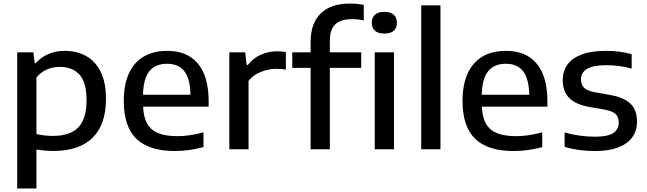

<svg xmlns="http://www.w3.org/2000/svg" viewBox="-20 -838 3632 1078"><path d="M76.5 -544H167.5L175 -483H180.5Q208.5 -515.5 250.2 -534Q292 -552.5 342.5 -552.5Q409.5 -552.5 461.8 -524.5Q514 -496.5 544.5 -436.2Q575 -376 575 -282.5Q575 -138.5 499.8 -64.5Q424.5 9.5 280 9.5Q236 9.5 184.5 2V220H76.5ZM466 -274Q466 -375.5 426.2 -419Q386.5 -462.5 315 -462.5Q277 -462.5 243 -447.8Q209 -433 184.5 -402.5V-85.5Q229 -75 278 -75Q373.5 -75 419.8 -123Q466 -171 466 -274Z M1151.5 -239H783.5Q786 -179.5 806.8 -143.2Q827.5 -107 869 -90.2Q910.5 -73.5 976.5 -73.5Q1043.5 -73.5 1122.5 -95V-12Q1040 10 962 10Q817.5 10 746.2 -58.2Q675 -126.5 675 -272Q675 -363 703.8 -425.8Q732.5 -488.5 787.2 -520.5Q842 -552.5 919 -552.5Q1032 -552.5 1091.8 -480.2Q1151.5 -408 1151.5 -269ZM783 -306H1049.5Q1047.5 -397 1014.8 -438.5Q982 -480 918 -480Q853 -480 819 -438.5Q785 -397 783 -306Z M1267.5 -544H1356.5L1365 -473H1371.5Q1399 -510 1442.8 -530Q1486.5 -550 1536 -550Q1562 -550 1585 -545.5V-447.5Q1561.5 -451.5 1530 -451.5Q1487.5 -451.5 1444.5 -434.2Q1401.5 -417 1375.5 -384V0H1267.5Z M1943.5 -818Q1984 -818 2022.5 -810.5V-723.5Q1991.5 -730.5 1957 -730.5Q1893 -730.5 1862.5 -701.5Q1832 -672.5 1832 -608.5V-544H2008V-457H1832V0H1724V-457H1621V-544H1724V-603Q1724 -707 1780.8 -762.5Q1837.5 -818 1943.5 -818ZM2208.5 -710Q2208.5 -681 2190.8 -665.2Q2173 -649.5 2138 -649.5Q2103 -649.5 2085.2 -665.2Q2067.5 -681 2067.5 -710Q2067.5 -739.5 2085.5 -755.5Q2103.5 -771.5 2138 -771.5Q2172.5 -771.5 2190.5 -755.5Q2208.5 -739.5 2208.5 -710ZM2084 0V-544H2192V0Z M2345 0V-808H2453V0Z M3053.5 -239H2685.5Q2688 -179.5 2708.8 -143.2Q2729.5 -107 2771 -90.2Q2812.5 -73.5 2878.5 -73.5Q2945.5 -73.5 3024.5 -95V-12Q2942 10 2864 10Q2719.5 10 2648.2 -58.2Q2577 -126.5 2577 -272Q2577 -363 2605.8 -425.8Q2634.5 -488.5 2689.2 -520.5Q2744 -552.5 2821 -552.5Q2934 -552.5 2993.8 -480.2Q3053.5 -408 3053.5 -269ZM2685 -306H2951.5Q2949.5 -397 2916.8 -438.5Q2884 -480 2820 -480Q2755 -480 2721 -438.5Q2687 -397 2685 -306Z M3150 -13.5V-94.5Q3232 -70.5 3322 -70.5Q3391.5 -70.5 3422.8 -90.8Q3454 -111 3454 -149.5Q3454 -180.5 3436.8 -197.2Q3419.5 -214 3376 -222.5L3288.5 -237.5Q3210 -252 3174.8 -289Q3139.5 -326 3139.5 -388.5Q3139.5 -438 3165.5 -474.8Q3191.5 -511.5 3245.8 -532Q3300 -552.5 3381.5 -552.5Q3460 -552.5 3526.5 -534V-453Q3458 -472 3383 -472Q3242 -472 3242 -392Q3242 -363.5 3259 -346Q3276 -328.5 3317.5 -320.5L3405 -305Q3483.5 -291 3520 -255.8Q3556.5 -220.5 3556.5 -155Q3556.5 -104 3529.8 -67Q3503 -30 3450.5 -10Q3398 10 3322 10Q3226.5 10 3150 -13.5Z"/></svg>

Font: Encode Sans Semi Expanded Medium
Style: Regular
Weight: 500
Width: 6
Designer: Multiple Designers
Foundry: Impallari Type
Version: Version 2.000